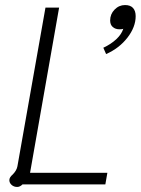

<svg xmlns="http://www.w3.org/2000/svg" viewBox="-20 -730 557 760"><path d="M17 -17Q17 -28 30 -39Q46 -55 49 -72L160 -700H214L99 -46H405L397 0H69Q59 10 48 10Q35 10 26 2Q17 -6 17 -17ZM389 -541Q419 -555 440 -574.5Q461 -594 468 -616Q463 -614 453 -614Q437 -614 426.5 -623Q416 -632 416 -649Q416 -674 433.5 -692Q451 -710 475 -710Q496 -710 506.5 -698.5Q517 -687 517 -666Q517 -623 484.5 -581Q452 -539 400 -516Z"/></svg>

Font: Niramit ExtraLight
Style: Italic
Weight: 200
Italic angle: -10°
Designer: Katatrad Aksorn Co.,Ltd.
Foundry: Cadson Demak Co.,Ltd.
Version: Version 1.000; ttfautohint (v1.6)